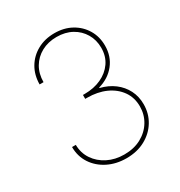

<svg xmlns="http://www.w3.org/2000/svg" viewBox="-175 -860 932 993"><g transform="rotate(-30 291.0 -363.5)"><path d="M293.9 9.8Q232.9 9.8 183.8 -14.9Q134.8 -39.6 106.4 -83Q78.1 -126.5 78.1 -181.6H100.6Q101.1 -132.8 126.7 -94.7Q152.3 -56.6 195.8 -34.7Q239.3 -12.7 293.9 -12.7Q352.1 -12.7 395.5 -36.4Q439 -60.1 463.1 -100.1Q487.3 -140.1 487.3 -188.5Q487.3 -241.2 459.5 -280.5Q431.6 -319.8 383.3 -341.6Q335 -363.3 272.5 -363.3H261.7V-386.7H272.5Q327.1 -386.7 370.8 -406.7Q414.6 -426.8 440.2 -463.6Q465.8 -500.5 465.8 -550.8Q465.8 -597.7 443.8 -634.8Q421.9 -671.9 383.1 -693.4Q344.2 -714.8 293 -714.8Q242.2 -714.8 202.6 -693.4Q163.1 -671.9 140.6 -633.8Q118.2 -595.7 118.2 -545.9H94.7Q95.2 -602.1 120.6 -645Q146 -688 190.7 -712.6Q235.4 -737.3 293 -737.3Q350.1 -737.3 394 -712.9Q438 -688.5 463.1 -646.5Q488.3 -604.5 488.3 -550.8Q488.3 -487.3 451.9 -441.4Q415.5 -395.5 353.5 -377.9V-375Q401.4 -363.3 436.3 -336.9Q471.2 -310.5 490.5 -272.7Q509.8 -234.9 509.8 -188.5Q509.8 -132.8 482.4 -87.9Q455.1 -43 406.5 -16.6Q357.9 9.8 293.9 9.8Z"/></g></svg>

Font: Inter Thin
Style: Regular
Weight: 250
Designer: Rasmus Andersson
Foundry: rsms
Version: Version 4.001;git-66647c0bb